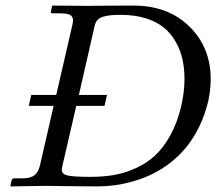

<svg xmlns="http://www.w3.org/2000/svg" viewBox="-20 -666 774 687"><path d="M203.1 -71.8Q201.2 -60.1 201.2 -58.1Q201.2 -43 221.7 -38.1Q242.2 -33.2 304.2 -33.2Q349.1 -33.2 387.5 -39.8Q425.8 -46.4 464.6 -63.7Q503.4 -81.1 533.7 -108.6Q564 -136.2 588.9 -180.9Q613.8 -225.6 627.9 -284.2Q640.1 -335.9 640.1 -383.8Q640.1 -421.4 632.8 -454.1Q625.5 -486.8 608.6 -516.6Q591.8 -546.4 566.2 -567.4Q540.5 -588.4 501.5 -600.6Q462.4 -612.8 413.1 -612.8Q391.6 -612.8 377.9 -611.6Q364.3 -610.4 350.6 -606.7Q336.9 -603 329.3 -595Q321.8 -586.9 318.8 -574.2L262.2 -326.2H362.8L354 -287.1H252.9ZM21 -19Q22.9 -27.8 30.8 -27.8H61Q88.9 -27.8 103.5 -39.1Q117.2 -49.8 123 -74.2L171.9 -287.1H83L91.8 -326.2H181.2L237.8 -571.8Q241.2 -585.4 241.2 -592.8Q241.2 -606.9 231.2 -612.5Q221.2 -618.2 196.8 -618.2H168Q160.6 -618.2 162.1 -626L167 -646L293 -645Q360.8 -646 458 -646Q581.1 -646 657.5 -571.3Q733.9 -496.6 733.9 -382.8Q733.9 -348.1 726.1 -308.1Q714.4 -257.3 693.4 -214.1Q672.4 -170.9 646.7 -139.6Q621.1 -108.4 589.4 -83.7Q557.6 -59.1 525.4 -43.5Q493.2 -27.8 457.8 -17.6Q422.4 -7.3 390.6 -3.2Q358.9 1 327.1 1Q267.1 1 210.9 0Q154.8 -1 145 -1L17.1 1Z"/></svg>

Font: Linux Libertine G
Style: Italic
Weight: 400
Italic angle: -12°
Designer: Philipp H. Poll
Foundry: Philipp H. Poll
Version: Version 5.1.3